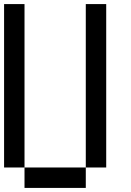

<svg xmlns="http://www.w3.org/2000/svg" viewBox="-20 -920 640 940"><path d="M0 -100V-900H100V-100ZM400 -100V0H100V-100ZM400 -900H500V-100H400Z"/></svg>

Font: Galmuri9 Regular
Style: Regular
Weight: 400
Designer: Lee Minseo (quiple)
Version: Version 2.399;hotconv 1.1.1;makeotfexe 2.6.0 DEVELOPMENT